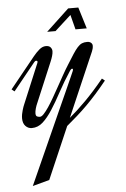

<svg xmlns="http://www.w3.org/2000/svg" viewBox="-111 -546 551 838"><g transform="rotate(-5 164.5 -126.5)"><path d="M352.1 -178.2Q327.6 -147.9 305.4 -123Q283.2 -98.1 261.5 -76.4Q239.7 -54.7 217.3 -34.9Q194.8 -15.1 170.9 4.9L72.3 232.9L-1.5 252.9Q56.6 123.5 103.5 19Q123.5 -25.4 142.8 -68.6Q162.1 -111.8 178 -146.7Q193.8 -181.6 204.1 -205.1Q214.4 -228.5 216.3 -232.9Q217.3 -235.4 217.5 -238.8Q217.8 -242.2 213.9 -242.2Q209.5 -242.2 204.6 -234.9Q173.8 -188 150.9 -145.3Q127.9 -102.5 106.9 -70.1Q85.9 -37.6 64.7 -18.6Q43.5 0.5 16.6 0.5Q0.5 0.5 -11 -11.5Q-22.5 -23.4 -22.5 -45.4Q-22.5 -54.2 -20.8 -63.5Q-19 -72.8 -16.6 -80.8Q-14.2 -88.9 -12 -95.2Q-9.8 -101.6 -8.3 -104.5L64.9 -279.8Q66.4 -283.2 66.4 -285.2Q66.4 -288.1 64.7 -289.3Q63 -290.5 60.5 -290.5Q55.7 -290.5 51.8 -285.2L-44.9 -165.5L-57.1 -175.3L52.7 -311Q65.4 -326.7 79.3 -338.6Q93.3 -350.6 108.4 -350.6Q122.6 -350.6 128.9 -343Q135.3 -335.4 135.3 -326.2Q135.3 -316.9 131.8 -305.2Q128.4 -293.5 123 -280.8L49.8 -106.9Q44.4 -95.2 41 -82.8Q37.6 -70.3 37.6 -62Q37.6 -50.8 43.5 -48.1Q49.3 -45.4 56.2 -45.4Q63.5 -45.4 73.2 -55.9Q83 -66.4 94.5 -83.5Q106 -100.6 118.9 -123Q131.8 -145.5 145 -169.2Q158.2 -192.9 171.4 -216.6Q184.6 -240.2 197.3 -260.3Q214.4 -287.6 225.8 -305.4Q237.3 -323.2 247.1 -334Q256.8 -344.7 266.4 -348.9Q275.9 -353 289.6 -353Q299.8 -353 306.2 -347.7Q312.5 -342.3 312.5 -334.5Q312.5 -328.1 310.8 -321.3Q309.1 -314.5 306.6 -309.1L185.5 -29.3Q218.8 -57.1 257.1 -95.5Q295.4 -133.8 339.8 -188ZM243.7 -412.1 227.1 -476.6 156.2 -412.1H119.6L219.7 -505.9H264.2L293 -412.1Z"/></g></svg>

Font: Dynalight
Style: Regular
Weight: 400
Version: Version 1.000